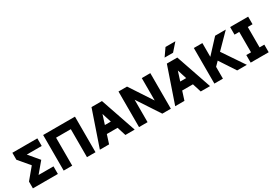

<svg xmlns="http://www.w3.org/2000/svg" viewBox="39 -1769 3901 2738"><g transform="rotate(-30 1989.5 -400.5)"><path d="M354.4 -293 213.3 -460.9H459V-585.9H47.9V-471.2L198.7 -293L47.9 -111.8V0H459V-125H213.3Z M1078.7 -585.9H554.7V0H695.3V-460.7H938.1V0H1078.7Z M1271.2 -269V-144H1593.4V-269ZM1437.5 -422.9 1570.7 0H1723.8L1523.1 -585.9H1351L1150.4 0H1302.3Z M1936 -585.9H1795.4V0H1936V-369.1L2178.8 0H2319.4V-585.9H2178.8V-216.8Z M2511.9 -269V-144H2834.1V-269ZM2678.2 -422.9 2811.4 0H2964.6L2763.9 -585.9H2591.7L2391.1 0H2543.1ZM2745.8 -675.8H2606.7L2693.7 -800.8H2856.2Z M3217.6 -295.7 3411.5 0H3570.9L3313.7 -380.7ZM3176.8 -194.8 3562.6 -585.9Q3552.6 -585.9 3528.1 -585.9Q3503.5 -585.9 3474.7 -585.9Q3445.9 -585.9 3421.3 -585.9Q3396.8 -585.9 3386.8 -585.9L3176.8 -359.4V-585.9H3036.1V0H3176.8Z M3633.8 -585.9V-460.9H3711.7V-125H3633.8V0H3930.5V-125H3852.3V-460.9H3930.5V-585.9Z"/></g></svg>

Font: Giphurs SC
Style: Regular
Weight: 400
Version: Version 0.920